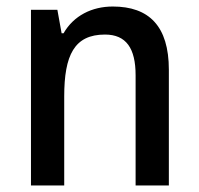

<svg xmlns="http://www.w3.org/2000/svg" viewBox="-20 -569 609 589"><path d="M326 -549C262 -549 206 -521 175 -467H169L156 -539H75V0H177V-273C177 -400 208 -463 302 -463C367 -463 396 -421 396 -338V0H498V-355C498 -489 437 -549 326 -549Z"/></svg>

Font: Noto Sans Khmer UI SemiCondensed Medium
Style: Regular
Weight: 500
Width: 4
Designer: Danh Hong and the Monotype Design Team
Foundry: Monotype Imaging Inc.
Version: Version 2.002